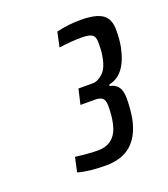

<svg xmlns="http://www.w3.org/2000/svg" viewBox="-84 -866 448 512"><g transform="rotate(-20 140.5 -610.0)"><path d="M53 -425 62 -466Q100 -461 126 -461Q175 -461 187 -513Q192 -535 192 -563Q192 -579 185.5 -585Q179 -591 164 -591H123L133 -634H174Q188 -634 203 -648Q218 -662 223 -697Q225 -707 225 -731Q225 -748 216.5 -753.5Q208 -759 186 -759Q158 -759 123 -754L132 -796Q166 -804 200 -804Q243 -804 262 -791Q281 -778 281 -747Q281 -718 277 -699Q262 -625 214 -616L213 -612Q229 -609 237 -598Q245 -587 245 -566Q245 -535 240 -508Q221 -416 133 -416Q83 -416 53 -425Z"/></g></svg>

Font: Saira Ultra Condensed Medium
Style: Italic
Weight: 500
Width: 1
Italic angle: -12°
Designer: Hector Gatti with collaboration of the Omnibus-Type team
Foundry: Omnibus-Type
Version: Version 1.001; ttfautohint (v1.8)